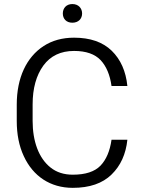

<svg xmlns="http://www.w3.org/2000/svg" viewBox="-20 -904 690 934"><path d="M522.5 -224.1C514.6 -168.9 496.6 -127 468.8 -98.1C440.4 -68.8 395.5 -54.2 334 -54.2C291 -54.2 254.9 -65.9 226.1 -88.9C168 -134.8 138.7 -217.3 138.7 -315.4V-396C138.7 -474.1 156.2 -537.1 190.9 -585C225.6 -632.3 275.4 -656.2 340.3 -656.2C398.4 -656.2 441.4 -641.1 469.7 -611.3C497.6 -581.1 515.1 -539.1 522.5 -485.8H599.6C592.3 -557.6 566.9 -614.7 523.4 -657.2C479.5 -699.7 418.5 -720.7 340.3 -720.7C283.2 -720.7 233.9 -707 192.4 -680.2C108.9 -626 61.5 -525.9 61.5 -395V-315.4C61.5 -250.5 72.8 -193.4 95.7 -144.5C140.6 -46.9 224.6 9.8 334 9.8C415.5 9.8 478.5 -11.7 522.9 -55.2C566.9 -98.1 592.3 -154.3 599.6 -224.1ZM285.6 -838.4C285.6 -813 302.2 -793.5 332 -793.5C361.8 -793.5 379.4 -813 379.4 -838.4C379.4 -863.8 361.8 -884.3 332 -884.3C302.2 -884.3 285.6 -863.8 285.6 -838.4Z"/></svg>

Font: Vazirmatn Light
Style: Regular
Weight: 300
Designer: Saber Rastikerdar
Foundry: Saber Rastikerdar
Version: Version 33.003